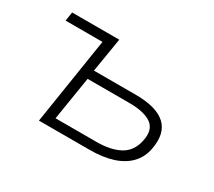

<svg xmlns="http://www.w3.org/2000/svg" viewBox="-100 -675 953 857"><g transform="rotate(30 376.5 -246.0)"><path d="M169 0 239 -446H49L56 -492H299L270 -316H485Q593 -316 639.5 -273Q686 -230 669 -143Q660 -96 629 -64Q598 -32 548 -16Q498 0 429 0ZM228 -46H438Q513 -46 559 -71.5Q605 -97 617 -156Q630 -216 594 -243Q558 -270 478 -270H264Z"/></g></svg>

Font: Nunito Sans 7pt SemiExpanded ExtraLight
Style: Italic
Weight: 250
Width: 6
Italic angle: -9°
Designer: Vernon Adams
Foundry: Vernon Adams
Version: Version 3.101;gftools[0.9.27]